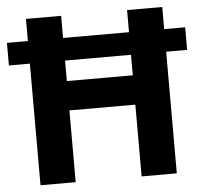

<svg xmlns="http://www.w3.org/2000/svg" viewBox="-51 -768 868 821"><g transform="rotate(-5 382.5 -357.0)"><path d="M90 0H241V-308H524V0H675V-522H765V-619H675V-714H524V-619H241V-714H90V-619H0V-522H90ZM241 -434V-522H524V-434Z"/></g></svg>

Font: Noto Sans Arabic UI
Style: Bold
Weight: 700
Designer: Monotype Design Team, Nadine Chahine and Nizar Qandah
Foundry: Monotype Imaging Inc.
Version: Version 2.010